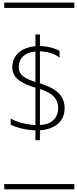

<svg xmlns="http://www.w3.org/2000/svg" viewBox="-20 -990 582 1453"><path d="M248 -729H282.2V70.8H248ZM61 -93.3Q98.1 -70.3 156.2 -56.9Q214.4 -43.5 263.2 -43.5Q309.1 -43.5 343.3 -55.9Q377.4 -68.4 398.9 -98.1Q420.4 -127.9 420.4 -172.9Q420.4 -199.7 411.4 -221.7Q402.3 -243.7 387.7 -259Q373 -274.4 349.4 -287.6Q325.7 -300.8 302 -309.6Q278.3 -318.4 245.6 -327.6Q210 -337.9 182.4 -349.6Q154.8 -361.3 128.4 -379.2Q102.1 -397 87.6 -422.6Q73.2 -448.2 73.2 -480.5Q73.2 -519.5 89.4 -550.8Q105.5 -582 133.3 -601.6Q161.1 -621.1 197 -631.3Q232.9 -641.6 273.4 -641.6Q361.8 -641.6 430.7 -605V-552.2Q407.7 -574.7 364.3 -588.1Q320.8 -601.6 273.4 -601.6Q205.1 -601.6 163.6 -570.8Q122.1 -540 122.1 -480.5Q122.1 -438 155.8 -412.1Q189.5 -386.2 261.2 -365.7Q284.2 -358.9 303 -352.5Q321.8 -346.2 344 -336.4Q366.2 -326.7 383.3 -316.2Q400.4 -305.7 417.2 -290.8Q434.1 -275.9 444.8 -259Q455.6 -242.2 462.4 -220Q469.2 -197.8 469.2 -172.9Q469.2 -129.4 452.1 -96.2Q435.1 -63 405.5 -43.2Q376 -23.4 339.8 -13.4Q303.7 -3.4 263.2 -3.4Q155.3 -3.4 61 -45.9ZM12.2 402.8H542.5V442.9H12.2ZM12.2 -970.2H542.5V-930.2H12.2Z"/></svg>

Font: AzarMehrMSRS1
Style: Regular
Weight: 1
Designer: Amin Abedi
Version: Version 1.00